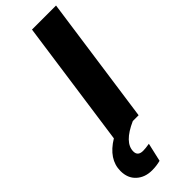

<svg xmlns="http://www.w3.org/2000/svg" viewBox="-402 -714 981 981"><g transform="rotate(-45 88.5 -223.5)"><path d="M97.2 -694.8H271L172.9 0H130.9Q22.9 47.9 22.9 111.8Q22.9 145 61 145Q78.6 145 106.9 140.1L84 240.2Q55.2 248 22.9 248Q-28.3 248 -61.3 218Q-94.2 188 -94.2 136.2Q-94.2 51.3 0 -5.9Z"/></g></svg>

Font: Fira Sans Compressed ExtraBold
Style: Italic
Weight: 800
Width: 3
Italic angle: -8°
Designer: Carrois Corporate & Edenspiekermann AG
Foundry: Carrois Corporate GbR & Edenspiekermann AG
Version: Version 4.203;PS 004.203;hotconv 1.0.88;makeotf.lib2.5.64775